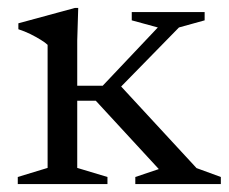

<svg xmlns="http://www.w3.org/2000/svg" viewBox="-20 -466 579 486"><path d="M222.5 -211H161.5V-249H240L379.5 -396.5L313.5 -414.5V-435.5H498V-414.5L433 -396.5L272 -232L283 -251L477.5 -40.5L539 -18V0H322.5V-18L382 -38ZM178 -446 175.5 -363.5V-41L252 -18V0H25V-18L100.5 -41V-352.5Q95 -358 83.2 -365.2Q71.5 -372.5 56.8 -379.8Q42 -387 26.5 -392V-407L170 -446Z"/></svg>

Font: Newsreader 24pt
Style: Regular
Weight: 400
Designer: Hugues Gentile
Foundry: Production Type
Version: Version 1.003